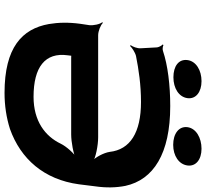

<svg xmlns="http://www.w3.org/2000/svg" viewBox="-51 -848 909 847"><g transform="rotate(90 403.5 -424.5)"><path d="M430 -592C565 -592 640 -544 650 -454C654 -427 675 -389 691 -376L694 -379C678 -392 621 -403 586 -403H136C117 -403 90 -414 81 -424L78 -421C87 -411 93 -382 91 -364L85 -324C78 -273 79 -227 86 -186C107 -67 190 10 390 10C445 10 499 2 549 -14C681 -61 772 -164 793 -318L802 -390C809 -438 808 -482 800 -523C773 -647 658 -721 448 -721C356 -721 267 -710 205 -689C197 -686 185 -688 179 -691L176 -688C181 -684 188 -671 189 -663L193 -590C194 -576 186 -555 179 -546L183 -544C190 -552 211 -566 227 -570C288 -582 354 -592 430 -592ZM224 -269 225 -277C225 -280 227 -287 225 -289L221 -286C223 -284 231 -284 236 -284H573C606 -284 660 -294 680 -305L677 -309C657 -297 626 -263 614 -238C581 -169 514 -118 407 -118C276 -118 210 -169 224 -269ZM321 -735C369 -735 408 -759 413 -797C418 -834 386 -859 338 -859C290 -859 250 -835 245 -797C240 -758 272 -735 321 -735ZM619 -734C667 -734 705 -759 710 -797C715 -834 684 -859 636 -859C588 -859 546 -835 541 -797C536 -759 570 -734 619 -734Z"/></g></svg>

Font: Asimov
Style: EdgeWideIt
Weight: 500
Designer: Google
Version: Version 2.000980: 2014